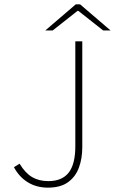

<svg xmlns="http://www.w3.org/2000/svg" viewBox="-20 -850 528 882"><path d="M200 12Q148 12 108 -12.5Q68 -37 44 -82L70 -98Q96 -55 127.5 -36.5Q159 -18 202 -18Q265 -18 295.5 -57Q326 -96 326 -178V-660H358V-174Q358 -122 342.5 -80Q327 -38 292.5 -13Q258 12 200 12ZM188 -710 328 -830H348L488 -710H454L340 -800H336L222 -710Z"/></svg>

Font: Source Sans 3 ExtraLight ExtraLight
Style: Regular
Weight: 250
Version: Version 3.052;hotconv 1.1.0;makeotfexe 2.6.0